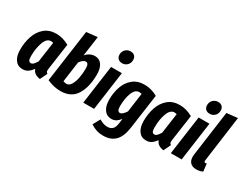

<svg xmlns="http://www.w3.org/2000/svg" viewBox="-106 -1430 2872 2275"><g transform="rotate(30 1329.5 -292.5)"><path d="M474 -499 424 -149Q421 -133 421 -119Q421 -93 442 -84L395 14Q355 10 326.5 -9Q298 -28 287 -62Q258 -23 228 -3Q198 17 156 17Q90 17 54 -33.5Q18 -84 18 -171Q18 -269 46.5 -354.5Q75 -440 138 -494Q201 -548 298 -548Q387 -548 474 -499ZM168 -168Q168 -128 177.5 -111Q187 -94 207 -94Q226 -94 242.5 -111Q259 -128 278 -159L317 -435Q300 -440 285 -440Q228 -440 198 -357.5Q168 -275 168 -168Z M954 -369Q954 -197 887.5 -90Q821 17 674 17Q587 17 491 -25L591 -742L741 -758L703 -487Q728 -516 759.5 -532Q791 -548 826 -548Q886 -548 920 -501.5Q954 -455 954 -369ZM689 -382 650 -102Q675 -93 694 -93Q731 -93 756 -134Q781 -175 792.5 -237Q804 -299 804 -361Q804 -403 794 -420Q784 -437 764 -437Q746 -437 726.5 -422Q707 -407 689 -382Z M1202 -531 1128 0H980L1054 -531ZM1067 -709Q1067 -751 1095 -779Q1123 -807 1163 -807Q1200 -807 1220 -786.5Q1240 -766 1240 -732Q1240 -689 1212.5 -661.5Q1185 -634 1144 -634Q1108 -634 1087.5 -654.5Q1067 -675 1067 -709Z M1684 -499 1617 -22Q1599 104 1540 163Q1481 222 1375 222Q1281 222 1203 167L1257 70Q1315 106 1370 106Q1410 106 1436 83Q1462 60 1470 -1L1479 -66Q1455 -34 1428 -16.5Q1401 1 1363 1Q1299 1 1263.5 -49.5Q1228 -100 1228 -185Q1228 -281 1256.5 -363Q1285 -445 1347.5 -496.5Q1410 -548 1507 -548Q1597 -548 1684 -499ZM1378 -182Q1378 -144 1387.5 -127.5Q1397 -111 1417 -111Q1449 -111 1491 -175L1527 -435Q1510 -440 1494 -440Q1437 -440 1407.5 -363Q1378 -286 1378 -182Z M2164 -499 2114 -149Q2111 -133 2111 -119Q2111 -93 2132 -84L2085 14Q2045 10 2016.5 -9Q1988 -28 1977 -62Q1948 -23 1918 -3Q1888 17 1846 17Q1780 17 1744 -33.5Q1708 -84 1708 -171Q1708 -269 1736.5 -354.5Q1765 -440 1828 -494Q1891 -548 1988 -548Q2077 -548 2164 -499ZM1858 -168Q1858 -128 1867.5 -111Q1877 -94 1897 -94Q1916 -94 1932.5 -111Q1949 -128 1968 -159L2007 -435Q1990 -440 1975 -440Q1918 -440 1888 -357.5Q1858 -275 1858 -168Z M2400 -531 2326 0H2178L2252 -531ZM2265 -709Q2265 -751 2293 -779Q2321 -807 2361 -807Q2398 -807 2418 -786.5Q2438 -766 2438 -732Q2438 -689 2410.5 -661.5Q2383 -634 2342 -634Q2306 -634 2285.5 -654.5Q2265 -675 2265 -709Z M2574 -133Q2573 -129 2573 -123Q2573 -104 2590 -104Q2599 -104 2608 -107L2620 -3Q2582 16 2533 16Q2480 16 2451.5 -13Q2423 -42 2423 -94Q2423 -114 2425 -125L2510 -742L2659 -758Z"/></g></svg>

Font: Fira Sans Extra Condensed
Style: Bold Italic
Weight: 700
Width: 3
Italic angle: -8°
Designer: Carrois Corporate & Edenspiekermann AG
Foundry: Carrois Corporate GbR & Edenspiekermann AG
Version: Version 4.203